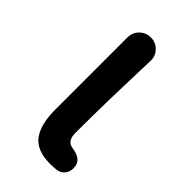

<svg xmlns="http://www.w3.org/2000/svg" viewBox="-182 -605 672 672"><g transform="rotate(45 154.0 -269.0)"><path d="M208 12.7Q142.6 12.7 114.7 -23.9Q86.9 -60.5 86.9 -132.8V-492.2Q86.9 -516.6 104 -533.2Q121.1 -549.8 144.5 -549.8H145.5Q168.9 -549.8 185.5 -533.2Q202.1 -516.6 202.1 -494.1Q202.1 -491.2 199.2 -398.4Q197.3 -335 196.3 -297.9Q195.3 -260.7 194.8 -211.4Q194.3 -162.1 194.3 -126Q194.3 -85.9 225.6 -82Q271.5 -75.2 276.4 -44.9Q277.3 -39.1 277.3 -34.2Q277.3 -20.5 270.5 -8.8Q259.8 7.8 241.2 10.7Q226.6 12.7 208 12.7Z"/></g></svg>

Font: Gen Jyuu Gothic P Medium
Style: Regular
Weight: 500
Designer: [Source Han Sans]
Ryoko NISHIZUKA  (kana & ideographs); Paul D. Hunt (Latin, Greek & Cyrillic); Wenlong ZHANG  (bopomofo
Version: Version 1.002.20150607